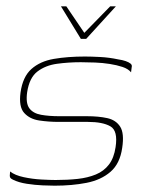

<svg xmlns="http://www.w3.org/2000/svg" viewBox="-20 -583 450 608"><path d="M173 -563H190L247 -479L329 -563H347L253 -460H236ZM153 5Q140 5 115.5 4Q91 3 65 -1Q39 -5 21 -14Q15 -17 13 -19.5Q11 -22 11 -27Q11 -32 12 -40Q27 -28 55 -22Q83 -16 111.5 -14.5Q140 -13 156 -13Q194 -13 226 -16.5Q258 -20 283.5 -30.5Q309 -41 325 -62Q341 -83 346 -117Q354 -169 329.5 -183Q305 -197 258 -197H165Q134 -197 104 -201.5Q74 -206 56.5 -225.5Q39 -245 45 -290Q52 -340 79.5 -364.5Q107 -389 150.5 -396.5Q194 -404 249 -404Q269 -404 297.5 -402.5Q326 -401 354 -395Q368 -393 378 -389.5Q388 -386 393.5 -381.5Q399 -377 397 -370L395 -354Q386 -365 368 -371Q350 -377 327.5 -380.5Q305 -384 281 -385Q257 -386 236 -386Q197 -386 160.5 -381Q124 -376 98.5 -356.5Q73 -337 66 -291Q61 -256 73 -240Q85 -224 110 -219.5Q135 -215 168 -215H256Q292 -215 319.5 -209Q347 -203 360.5 -182Q374 -161 367 -115Q360 -65 330 -39Q300 -13 254 -4Q208 5 153 5Z"/></svg>

Font: Genos Thin Thin
Style: Italic
Weight: 250
Italic angle: -8°
Version: Version 1.010